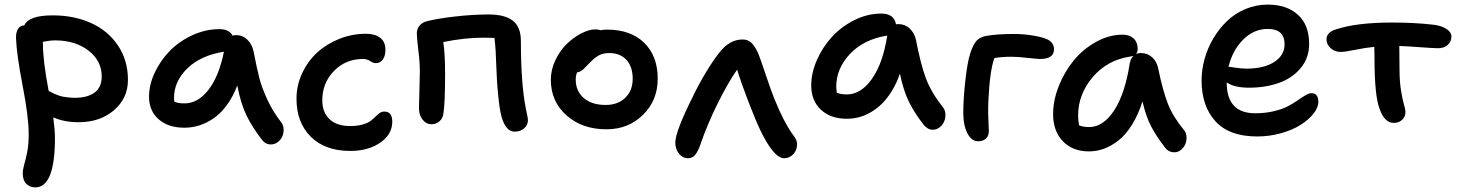

<svg xmlns="http://www.w3.org/2000/svg" viewBox="-20 -604 6347 836"><path d="M133.8 211.9Q110.4 211.9 94.7 196.5Q79.1 181.2 79.1 150.9Q79.1 133.8 85.4 112.5Q91.8 91.3 98.4 58.3Q105 25.4 105 -20Q105 -94.2 78.6 -230.7Q52.2 -367.2 49.8 -437Q48.8 -462.4 58.3 -477.8Q67.9 -493.2 85.9 -493.2Q104 -537.1 210 -537.1Q301.8 -537.1 375.5 -504.2Q449.2 -471.2 493.2 -406.5Q537.1 -341.8 537.1 -255.9Q537.1 -176.3 476.3 -124Q415.5 -71.8 321.8 -71.8Q260.7 -71.8 211.9 -92.8Q219.2 -38.6 219.2 -2.9Q219.2 211.9 133.8 211.9ZM167 -411.1Q167 -338.4 191.9 -208Q193.8 -207 203.6 -202.1Q213.4 -197.3 217.8 -195.1Q222.2 -192.9 233.2 -189Q244.1 -185.1 253.4 -183.3Q262.7 -181.6 277.1 -179.9Q291.5 -178.2 307.1 -178.2Q360.8 -178.2 391.8 -200.9Q422.9 -223.6 422.9 -271Q422.9 -339.4 365.2 -383.8Q307.6 -428.2 219.2 -428.2Q198.7 -428.2 166 -421.9Q166 -419.9 166.5 -416.5Q167 -413.1 167 -411.1Z M783.2 -47.9Q712.4 -47.9 670.7 -84.7Q628.9 -121.6 628.9 -183.1Q628.9 -234.9 653.8 -287.8Q678.7 -340.8 719.5 -382.6Q760.3 -424.3 817.6 -450.7Q875 -477.1 935.1 -477.1Q979 -477.1 993.2 -448.2Q999 -451.2 1007.8 -451.2Q1036.1 -451.2 1056.6 -431.6Q1077.1 -412.1 1084 -380.9Q1098.6 -304.7 1109.4 -263.4Q1120.1 -222.2 1143.6 -171.1Q1167 -120.1 1204.1 -71.8Q1213.9 -59.6 1214.8 -42.7Q1215.8 -25.9 1209.7 -11Q1203.6 3.9 1189.9 14.4Q1176.3 24.9 1159.2 24.9Q1135.3 24.9 1119.1 2.9Q1078.1 -50.3 1053.2 -101.6Q1028.3 -152.8 1013.2 -231.9Q994.6 -183.1 967.8 -146.5Q940.9 -109.9 910.2 -88.9Q879.4 -67.9 847.7 -57.9Q815.9 -47.9 783.2 -47.9ZM737.8 -178.2Q737.8 -168.5 739.3 -161.1Q755.9 -153.8 783.2 -153.8Q841.3 -153.8 887.2 -212.2Q933.1 -270.5 955.1 -378.9Q854 -362.8 795.9 -306.4Q737.8 -250 737.8 -178.2Z M1504.9 53.2Q1396 53.2 1333.5 -8.5Q1271 -70.3 1271 -173.8Q1271 -231.9 1295.4 -284.7Q1319.8 -337.4 1360.8 -375Q1401.9 -412.6 1457.5 -434.8Q1513.2 -457 1573.2 -457Q1611.3 -457 1634.8 -439.9Q1658.2 -422.9 1658.2 -386.2Q1658.2 -361.3 1647 -345.2Q1635.7 -329.1 1616.2 -329.1Q1605 -329.1 1591.6 -338.1Q1578.1 -347.2 1560.1 -347.2Q1484.9 -347.2 1434.1 -294.9Q1383.3 -242.7 1383.3 -167Q1383.3 -115.2 1414.6 -85.2Q1445.8 -55.2 1504.9 -55.2Q1536.1 -55.2 1558.8 -61.8Q1581.5 -68.4 1593.8 -77.6Q1606 -86.9 1614.7 -95.9Q1623.5 -105 1632.8 -111.6Q1642.1 -118.2 1653.3 -118.2Q1688 -118.2 1688 -74.2Q1688 -19 1635.7 17.1Q1583.5 53.2 1504.9 53.2Z M2221.2 -30.8Q2176.3 -30.8 2159.2 -115.2Q2153.8 -142.6 2149.7 -183.8Q2145.5 -225.1 2143.8 -255.4Q2142.1 -285.6 2140.4 -328.9Q2138.7 -372.1 2138.2 -380.9Q2137.2 -401.9 2132.8 -439L2084 -439.9Q2002 -439.9 1910.2 -420.9Q1918 -370.6 1918 -282.2Q1918 -150.4 1910.2 -106.9Q1907.2 -87.4 1892.8 -75.2Q1878.4 -63 1858.9 -63Q1835.9 -63 1820.1 -83Q1804.2 -103 1804.2 -132.8Q1804.2 -152.3 1806.2 -210.2Q1808.1 -268.1 1808.1 -293.9Q1808.1 -333 1801.5 -385.7Q1794.9 -438.5 1794.9 -459Q1794.9 -478.5 1807.1 -492.9Q1819.3 -507.3 1840.8 -512.2Q1891.1 -524.4 1966.3 -532.7Q2041.5 -541 2107.9 -541Q2178.2 -541 2213.1 -513.7Q2248 -486.3 2248 -425.8Q2248 -238.8 2270 -128.9Q2278.8 -90.3 2278.8 -81.1Q2278.8 -60.1 2262.5 -45.4Q2246.1 -30.8 2221.2 -30.8Z M2620.6 -41Q2514.6 -41 2446.5 -101.8Q2378.4 -162.6 2378.4 -256.8Q2378.4 -300.3 2398.2 -342Q2418 -383.8 2447.8 -412.6Q2477.5 -441.4 2511.2 -458.7Q2544.9 -476.1 2572.8 -476.1Q2585.9 -476.1 2593.8 -472.2Q2608.4 -475.1 2622.6 -475.1Q2726.1 -475.1 2784.9 -417.7Q2843.8 -360.4 2843.8 -261.2Q2843.8 -167 2779.8 -104Q2715.8 -41 2620.6 -41ZM2486.8 -257.8Q2486.8 -207 2522 -177Q2557.1 -147 2616.7 -147Q2669.9 -147 2702.4 -178.2Q2734.9 -209.5 2734.9 -261.2Q2734.9 -313.5 2707.5 -343.3Q2680.2 -373 2632.8 -373Q2606.4 -373 2588.6 -363.5Q2570.8 -354 2549.8 -333Q2543 -326.2 2533.2 -315.9Q2523.4 -305.7 2519 -301.5Q2514.6 -297.4 2507.6 -293.5Q2500.5 -289.6 2492.7 -289.1Q2486.8 -274.4 2486.8 -257.8Z M2976.6 85Q2952.1 85 2936.3 64.9Q2920.4 44.9 2920.4 17.1Q2920.4 -30.8 2996.6 -183.1Q3022.9 -238.3 3055.9 -292.5Q3088.9 -346.7 3113.8 -377Q3157.2 -432.1 3213.4 -432.1Q3236.8 -432.1 3252 -417.5Q3267.1 -402.8 3281.7 -371.1Q3291 -347.7 3314.5 -277.6Q3337.9 -207.5 3352.5 -171.9Q3391.6 -75.2 3428.7 -22.9Q3438.5 -9.3 3441.4 -4.9Q3444.3 -0.5 3447.5 7.6Q3450.7 15.6 3450.7 23.9Q3450.7 49.8 3434.1 67.4Q3417.5 85 3394.5 85Q3349.1 85 3289.6 -39.1Q3270.5 -79.1 3239 -160.6Q3207.5 -242.2 3189.5 -300.8Q3149.4 -243.2 3105 -153.8Q3060.5 -64.5 3030.8 22Q3020.5 52.7 3008.1 68.8Q2995.6 85 2976.6 85Z M3667.5 -86.9Q3596.2 -86.9 3554.2 -126.5Q3512.2 -166 3512.2 -231.9Q3512.2 -286.6 3537.1 -343Q3562 -399.4 3602.8 -443.8Q3643.6 -488.3 3700.4 -516.6Q3757.3 -544.9 3817.4 -544.9Q3873 -544.9 3881.3 -498Q3884.3 -499 3892.1 -499Q3920.4 -499 3940.9 -480Q3961.4 -460.9 3968.3 -430.2Q3988.8 -324.2 4011.2 -263.7Q4033.7 -203.1 4085.4 -137.2Q4095.2 -125.5 4096.4 -108.4Q4097.7 -91.3 4091.3 -75.9Q4085 -60.5 4071.5 -49.8Q4058.1 -39.1 4041.5 -39.1Q4019 -39.1 4001.5 -61Q3961.9 -111.8 3937.7 -160.6Q3913.6 -209.5 3898.4 -283.2Q3883.8 -241.2 3863 -207.5Q3842.3 -173.8 3819.3 -151.6Q3796.4 -129.4 3770.3 -114.5Q3744.1 -99.6 3718.8 -93.3Q3693.4 -86.9 3667.5 -86.9ZM3621.1 -226.1Q3621.1 -219.7 3623.5 -200.2Q3640.1 -192.9 3667.5 -192.9Q3728.5 -192.9 3776.4 -260.3Q3824.2 -327.6 3843.3 -449.2Q3741.7 -433.1 3681.4 -369.6Q3621.1 -306.2 3621.1 -226.1Z M4239.3 11.2Q4210.4 11.2 4192.4 -23.2Q4174.3 -57.6 4174.3 -113.8Q4174.3 -166.5 4181.4 -236.1Q4188.5 -305.7 4198.2 -348.1Q4209.5 -395 4226.1 -418.9Q4242.7 -442.9 4277.3 -448.2Q4323.2 -456.1 4396.5 -456.1Q4438 -456.1 4479.5 -449Q4521 -441.9 4541.5 -432.1Q4569.3 -417.5 4569.3 -389.2Q4569.3 -347.2 4508.3 -347.2Q4497.1 -347.2 4453.1 -352.1Q4409.2 -356.9 4384.3 -356.9Q4340.8 -356.9 4309.6 -351.1Q4289.6 -295.4 4283.7 -168Q4282.2 -134.3 4282.7 -110.4Q4283.2 -86.4 4284.4 -61Q4285.6 -35.6 4285.6 -34.2Q4285.6 -12.2 4272.7 -0.5Q4259.8 11.2 4239.3 11.2Z M4721.7 55.2Q4650.4 55.2 4607.9 11Q4565.4 -33.2 4565.4 -106.9Q4565.4 -167 4590.1 -229.2Q4614.7 -291.5 4655.3 -340.8Q4695.8 -390.1 4752.4 -421.6Q4809.1 -453.1 4868.7 -453.1Q4897.5 -453.1 4915.5 -436.8Q4933.6 -420.4 4933.6 -391.1Q4933.6 -376 4925.8 -368.2Q4934.6 -373 4947.8 -373Q4976.6 -373 4997.1 -354.2Q5017.6 -335.4 5023.4 -304.2Q5043 -209.5 5064.7 -153.3Q5086.4 -97.2 5135.7 -37.1Q5145 -26.4 5146.2 -9.5Q5147.5 7.3 5141.6 22.2Q5135.7 37.1 5122.8 48.1Q5109.9 59.1 5093.8 59.1Q5066.9 59.1 5051.8 37.1Q5014.6 -10.7 4992.2 -53.7Q4969.7 -96.7 4954.6 -162.1Q4936 -104.5 4909.2 -61.3Q4882.3 -18.1 4851.3 6.6Q4820.3 31.2 4787.8 43.2Q4755.4 55.2 4721.7 55.2ZM4674.3 -101.1Q4674.3 -79.1 4678.7 -58.1Q4695.3 -50.8 4722.7 -50.8Q4783.7 -50.8 4831.3 -123.5Q4878.9 -196.3 4899.4 -330.1Q4903.8 -350.6 4915.5 -360.8Q4903.8 -357.9 4902.3 -357.9Q4801.8 -343.3 4738 -268.3Q4674.3 -193.4 4674.3 -101.1Z M5454.1 -9.8Q5332.5 -9.8 5272.2 -75.9Q5211.9 -142.1 5211.9 -253.9Q5211.9 -300.3 5224.9 -347.2Q5237.8 -394 5262.9 -436.5Q5288.1 -479 5322.3 -512Q5356.4 -544.9 5402.6 -564.5Q5448.7 -584 5500 -584Q5582.5 -584 5631.3 -539.8Q5680.2 -495.6 5680.2 -413.1Q5680.2 -352.5 5644.3 -308.6Q5608.4 -264.6 5549.8 -243.4Q5491.2 -222.2 5418 -222.2Q5354.5 -222.2 5321.3 -245.1Q5321.3 -110.8 5445.3 -110.8Q5489.7 -110.8 5527.1 -119.9Q5564.5 -128.9 5588.1 -141.6Q5611.8 -154.3 5630.4 -167.2Q5648.9 -180.2 5664.1 -189.2Q5679.2 -198.2 5690.9 -198.2Q5720.2 -198.2 5720.2 -160.2Q5720.2 -135.7 5699 -108.9Q5677.7 -82 5642.8 -60.1Q5607.9 -38.1 5557.6 -23.9Q5507.3 -9.8 5454.1 -9.8ZM5500 -478Q5439 -478 5392.6 -431.2Q5346.2 -384.3 5329.1 -313Q5335.4 -313 5360.8 -309.1Q5386.2 -305.2 5408.2 -305.2Q5483.4 -305.2 5528.3 -334.2Q5573.2 -363.3 5573.2 -411.1Q5573.2 -478 5500 -478Z M6048.8 -68.8Q6008.8 -68.8 5987.8 -127.9Q5964.8 -184.1 5964.8 -350.1Q5964.8 -384.8 5963.9 -399.9Q5926.3 -396.5 5881.3 -387.2Q5836.4 -377.9 5816.9 -377.9Q5791.5 -377.9 5773.7 -394.3Q5755.9 -410.6 5755.9 -433.1Q5755.9 -463.4 5796.9 -476.1Q5887.2 -505.9 6041.5 -505.9Q6141.1 -505.9 6223.6 -496.1Q6257.8 -491.7 6278.8 -477.5Q6299.8 -463.4 6299.8 -444.8Q6299.8 -423.8 6284.2 -408.9Q6268.6 -394 6241.7 -394Q6223.1 -394 6164.3 -398.4Q6105.5 -402.8 6072.8 -403.8Q6072.8 -386.7 6073.2 -352.5Q6073.7 -318.4 6073.7 -303.2Q6073.7 -250.5 6080.1 -210.9Q6086.4 -171.4 6093 -149.2Q6099.6 -127 6099.6 -117.2Q6099.6 -95.7 6085.2 -82.3Q6070.8 -68.8 6048.8 -68.8Z"/></svg>

Font: Shantell Sans Irregular Bouncy
Style: Regular
Weight: 500
Designer: Stephen Nixon, Anya Danilova, Shantell Martin
Foundry: Arrow Type
Version: Version 1.006;[9816181b4]